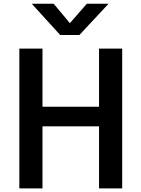

<svg xmlns="http://www.w3.org/2000/svg" viewBox="-20 -1041 781 1061"><path d="M155.3 -1020.5H276.4L366.2 -913.1L460 -1020.5H580.1L418.9 -847.7H312.5ZM86.9 0V-772.5H214.8V-451.2H527.3V-772.5H655.3V0H527.3V-342.8H214.8V0Z"/></svg>

Font: Gothic A1
Style: Bold
Weight: 700
Version: Version 2.50